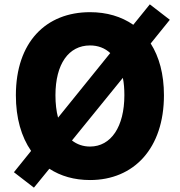

<svg xmlns="http://www.w3.org/2000/svg" viewBox="-20 -814 826 883"><path d="M394 14C596 14 734 -132 734 -376C734 -473 712 -553 673 -614L761 -723L669 -794L593 -700C538 -738 471 -758 394 -758C191 -758 53 -620 53 -376C53 -271 78 -185 123 -120L44 -22L136 49L207 -38C259 -4 322 14 394 14ZM394 -140C362 -140 334 -150 311 -168L545 -456C550 -432 552 -405 552 -376C552 -232 491 -140 394 -140ZM247 -273C239 -303 235 -338 235 -376C235 -520 296 -605 394 -605C431 -605 462 -593 487 -570Z"/></svg>

Font: Noto Sans CJK TC Black
Style: Regular
Weight: 900
Designer: Ryoko NISHIZUKA 西塚涼子 (kana, bopomofo & ideographs); Paul D. Hunt (Latin, Greek & Cyrillic); Sandoll Communications 산돌커뮤니
Foundry: Adobe
Version: Version 2.004;hotconv 1.0.118;makeotfexe 2.5.65603